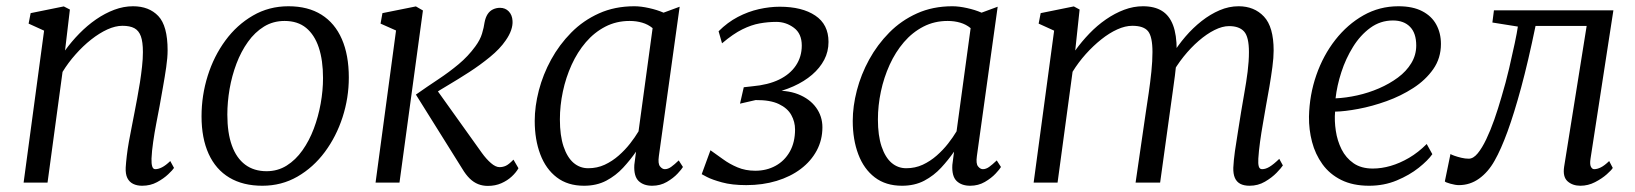

<svg xmlns="http://www.w3.org/2000/svg" viewBox="-20 -584 5230 614"><path d="M188 -422.5Q208.5 -451 233.8 -476.8Q259 -502.5 287.2 -522Q315.5 -541.5 345.5 -552.8Q375.5 -564 405.5 -564Q456.5 -564 486.2 -532.8Q516 -501.5 516 -423Q516 -400 511.5 -369Q507 -338 501.2 -305.8Q495.5 -273.5 490.5 -245.5Q485.5 -219.5 479.8 -189.5Q474 -159.5 469.8 -130Q465.5 -100.5 464.5 -77Q464 -60.5 466.8 -51.8Q469.5 -43 476.5 -43Q486.5 -43 498.2 -49Q510 -55 524.5 -69L536.5 -47Q532.5 -40.5 518 -26.8Q503.5 -13 482.2 -1.5Q461 10 434.5 10Q418 10 405.8 4Q393.5 -2 387.2 -14.8Q381 -27.5 382 -48.5Q383 -64.5 385.5 -86Q388 -107.5 392.2 -131Q396.5 -154.5 401.2 -178.2Q406 -202 410 -223.5Q414 -245.5 418.8 -270Q423.5 -294.5 427.5 -320.2Q431.5 -346 434.2 -370.8Q437 -395.5 437 -417.5Q437 -450 430.5 -468Q424 -486 409.8 -493.8Q395.5 -501.5 371.5 -501.5Q349 -501.5 323.2 -489.8Q297.5 -478 271.5 -457.5Q245.5 -437 221.8 -410.2Q198 -383.5 180 -354L132 0H55.5L121 -486L71.5 -508.5L78 -542L184 -563.5L203.5 -553.5Z M902.5 -564Q965 -564 1008 -537Q1051 -510 1073.2 -459Q1095.5 -408 1095.5 -336Q1095.5 -271 1075.5 -209.2Q1055.5 -147.5 1018.8 -98Q982 -48.5 931.2 -19.2Q880.5 10 819 10Q757 10 713.5 -16Q670 -42 647.2 -92Q624.5 -142 624.5 -212Q624.5 -278.5 644.2 -341.5Q664 -404.5 700.8 -454.5Q737.5 -504.5 788.8 -534.2Q840 -564 902.5 -564ZM890 -517Q853.5 -517 824.2 -499Q795 -481 773 -450.2Q751 -419.5 736.2 -380.5Q721.5 -341.5 714.2 -299.5Q707 -257.5 707 -217.5Q707 -159 721.5 -118.8Q736 -78.5 764 -57.5Q792 -36.5 832.5 -36.5Q868 -36.5 896.8 -54.5Q925.5 -72.5 947.2 -103.2Q969 -134 983.5 -172.5Q998 -211 1005.5 -252.8Q1013 -294.5 1013 -334.5Q1013 -391 999.5 -431.8Q986 -472.5 959 -494.8Q932 -517 890 -517Z M1181 0 1246.5 -486.5 1197 -508.5 1203 -542 1310 -563.5 1332.5 -550.5 1257.5 0ZM1540 10.5Q1523.5 10.5 1509 4.8Q1494.5 -1 1482 -13.2Q1469.5 -25.5 1458.5 -44L1310 -281.5Q1347 -307.5 1381.8 -330.5Q1416.5 -353.5 1446.8 -378.8Q1477 -404 1500 -435.5Q1515.5 -456.5 1521.5 -476.5Q1527.5 -496.5 1529.5 -512Q1532.5 -528 1539.2 -538.5Q1546 -549 1556.5 -554Q1567 -559 1579 -559Q1596 -559 1607 -547.5Q1618 -536 1619 -517.5Q1620 -503.5 1614.5 -487.5Q1609 -471.5 1597 -454.5Q1579 -428 1547.2 -402Q1515.5 -376 1480.2 -353.2Q1445 -330.5 1414.5 -312.5Q1384 -294.5 1368.5 -284L1367 -310.5L1521 -95Q1535 -75.5 1550 -62.5Q1565 -49.5 1577.5 -49.5Q1588 -49.5 1597.5 -53.8Q1607 -58 1622 -73.5L1638 -46Q1630.5 -32.5 1616.5 -19.5Q1602.5 -6.5 1583.2 2Q1564 10.5 1540 10.5Z M2087 -85Q2083.5 -60.5 2090.8 -51.8Q2098 -43 2106 -43Q2116 -43 2126.2 -50.2Q2136.5 -57.5 2150.5 -71L2164 -50Q2160.5 -43.5 2147 -29Q2133.5 -14.5 2112.5 -2.2Q2091.5 10 2065.5 10Q2038 10 2022.2 -5.2Q2006.5 -20.5 2008.5 -56.5L2014 -99Q1996 -73 1972.8 -47.8Q1949.5 -22.5 1918.8 -6.2Q1888 10 1847.5 10Q1795.5 10 1760.5 -16.8Q1725.5 -43.5 1707.8 -90.5Q1690 -137.5 1690 -197.5Q1690 -244 1703.2 -295Q1716.5 -346 1742.5 -393.5Q1768.5 -441 1806.8 -479.8Q1845 -518.5 1895.5 -541.2Q1946 -564 2008.5 -564Q2029.5 -564 2055.5 -558.2Q2081.5 -552.5 2102 -543.5L2153.5 -562.5ZM2067 -494Q2052.5 -506 2033.8 -511.5Q2015 -517 1993.5 -517Q1951 -517 1915.8 -498.8Q1880.5 -480.5 1853.5 -449Q1826.5 -417.5 1808 -376.8Q1789.5 -336 1780 -291.2Q1770.5 -246.5 1770.5 -202Q1770.5 -150.5 1782.2 -115.5Q1794 -80.5 1814.2 -63.2Q1834.5 -46 1861 -46Q1889.5 -46 1913.8 -57.2Q1938 -68.5 1958.5 -86.5Q1979 -104.5 1995 -125Q2011 -145.5 2022 -164Z M2366.5 8Q2320.5 8 2288.8 -0.8Q2257 -9.5 2240.8 -18Q2224.5 -26.5 2224 -27L2252 -103.5Q2271.5 -90 2292.2 -74.8Q2313 -59.5 2338.5 -48.8Q2364 -38 2395.5 -38Q2431.5 -38 2460.2 -53.8Q2489 -69.5 2505.8 -99.2Q2522.5 -129 2522.5 -170Q2522.5 -194.5 2510.5 -216.2Q2498.5 -238 2470.8 -251.2Q2443 -264.5 2396.5 -264L2346.5 -252.5L2358.5 -305L2385.5 -308Q2436.5 -312.5 2471.5 -329.5Q2506.5 -346.5 2525.2 -374.5Q2544 -402.5 2544 -438.5Q2544 -476.5 2518.8 -495.2Q2493.5 -514 2462.5 -514Q2436 -514 2409.5 -509.2Q2383 -504.5 2354 -490.2Q2325 -476 2289 -445.5L2278 -484Q2306.5 -512.5 2339.5 -529.8Q2372.5 -547 2407 -554.8Q2441.5 -562.5 2473.5 -562.5Q2545 -562.5 2587.2 -534.2Q2629.5 -506 2629.5 -450Q2629.5 -419 2615.8 -392.8Q2602 -366.5 2577 -345Q2552 -323.5 2517.5 -308Q2483 -292.5 2441.5 -284V-293Q2494.5 -297.5 2532 -282.8Q2569.5 -268 2589.8 -240Q2610 -212 2610 -177Q2610 -136.5 2591.8 -102.5Q2573.5 -68.5 2540.8 -43.8Q2508 -19 2463.5 -5.5Q2419 8 2366.5 8Z M3104 -85Q3100.5 -60.5 3107.8 -51.8Q3115 -43 3123 -43Q3133 -43 3143.2 -50.2Q3153.5 -57.5 3167.5 -71L3181 -50Q3177.5 -43.5 3164 -29Q3150.5 -14.5 3129.5 -2.2Q3108.5 10 3082.5 10Q3055 10 3039.2 -5.2Q3023.5 -20.5 3025.5 -56.5L3031 -99Q3013 -73 2989.8 -47.8Q2966.5 -22.5 2935.8 -6.2Q2905 10 2864.5 10Q2812.5 10 2777.5 -16.8Q2742.5 -43.5 2724.8 -90.5Q2707 -137.5 2707 -197.5Q2707 -244 2720.2 -295Q2733.5 -346 2759.5 -393.5Q2785.5 -441 2823.8 -479.8Q2862 -518.5 2912.5 -541.2Q2963 -564 3025.5 -564Q3046.5 -564 3072.5 -558.2Q3098.5 -552.5 3119 -543.5L3170.5 -562.5ZM3084 -494Q3069.5 -506 3050.8 -511.5Q3032 -517 3010.5 -517Q2968 -517 2932.8 -498.8Q2897.5 -480.5 2870.5 -449Q2843.5 -417.5 2825 -376.8Q2806.5 -336 2797 -291.2Q2787.5 -246.5 2787.5 -202Q2787.5 -150.5 2799.2 -115.5Q2811 -80.5 2831.2 -63.2Q2851.5 -46 2878 -46Q2906.5 -46 2930.8 -57.2Q2955 -68.5 2975.5 -86.5Q2996 -104.5 3012 -125Q3028 -145.5 3039 -164Z M3432.5 -553.5 3418.5 -422.5Q3439 -451 3463.8 -476.8Q3488.5 -502.5 3516.8 -522Q3545 -541.5 3575 -552.8Q3605 -564 3635 -564Q3672 -564 3695.8 -549.2Q3719.5 -534.5 3731.2 -503.8Q3743 -473 3743 -423.5Q3743 -419.5 3742.5 -414.8Q3742 -410 3741.8 -404.5Q3741.5 -399 3740.5 -393L3727.5 -407Q3746.5 -438.5 3770.8 -466.8Q3795 -495 3822.8 -516.8Q3850.5 -538.5 3880.2 -551.2Q3910 -564 3941 -564Q3991 -564 4022 -531Q4053 -498 4053 -422.5Q4053 -400 4049 -369.8Q4045 -339.5 4039.5 -307Q4034 -274.5 4028.5 -245.5Q4024 -219 4018.8 -189.2Q4013.5 -159.5 4009.5 -130.2Q4005.5 -101 4004 -77Q4003 -60.5 4005.5 -51.8Q4008 -43 4016 -43Q4027.5 -43 4040.2 -50.8Q4053 -58.5 4071 -76L4082.5 -55Q4077.5 -47 4062.5 -31.5Q4047.5 -16 4025.2 -3Q4003 10 3976 10Q3958 10 3946.2 3.8Q3934.5 -2.5 3929 -15.2Q3923.5 -28 3924 -47.5Q3925 -70 3929.2 -100.5Q3933.5 -131 3939 -163.8Q3944.5 -196.5 3949 -226.5Q3953.5 -254.5 3959.5 -287.8Q3965.5 -321 3969.8 -354.8Q3974 -388.5 3974 -417.5Q3974 -466 3958.5 -483.2Q3943 -500.5 3910.5 -500.5Q3889 -500.5 3864 -488Q3839 -475.5 3813.5 -453.5Q3788 -431.5 3765 -402.8Q3742 -374 3724.5 -341.5L3742 -390Q3740.5 -367.5 3737.2 -341.5Q3734 -315.5 3730.2 -290Q3726.5 -264.5 3723.5 -242L3690 0H3611.5L3644 -223.5Q3648.5 -252.5 3653.5 -286.8Q3658.5 -321 3662 -355Q3665.5 -389 3665.5 -417.5Q3665.5 -466.5 3651.5 -484Q3637.5 -501.5 3601 -501.5Q3578.5 -501.5 3553 -490Q3527.5 -478.5 3501.8 -458Q3476 -437.5 3452.2 -411Q3428.5 -384.5 3410 -354.5L3362 0H3285.5L3351 -486L3301.5 -508.5L3308 -542L3414 -563.5Z M4560.5 -91Q4546.5 -71 4517 -47.5Q4487.5 -24 4446.8 -7Q4406 10 4358.5 10Q4306.5 10 4269.2 -8.5Q4232 -27 4209 -59Q4186 -91 4175.8 -130.2Q4165.5 -169.5 4166 -211Q4167.5 -280.5 4189.5 -343.8Q4211.5 -407 4250.2 -456.5Q4289 -506 4340.2 -535Q4391.5 -564 4452 -564Q4498 -564 4528.2 -548.2Q4558.5 -532.5 4573.2 -505.2Q4588 -478 4588 -443.5Q4588 -398 4563.5 -363Q4539 -328 4499.5 -302.5Q4460 -277 4414 -260.5Q4368 -244 4324.2 -235.8Q4280.5 -227.5 4249.5 -227Q4247 -197.5 4251.8 -165.8Q4256.5 -134 4270.2 -106.5Q4284 -79 4308.5 -62Q4333 -45 4370 -45Q4398 -45 4427.2 -53.5Q4456.5 -62 4486 -79.2Q4515.5 -96.5 4542.5 -123.5ZM4434.5 -518.5Q4394.5 -518.5 4362.2 -495Q4330 -471.5 4306.8 -434Q4283.5 -396.5 4269.5 -353.2Q4255.5 -310 4251 -269.5Q4284.5 -271 4320.5 -279Q4356.5 -287 4390 -301.5Q4423.5 -316 4450.5 -336Q4477.5 -356 4493.2 -382Q4509 -408 4509 -438.5Q4509 -478 4489.2 -498.2Q4469.5 -518.5 4434.5 -518.5Z M5066.5 -77.5Q5063.5 -59 5067.5 -51Q5071.5 -43 5078 -43Q5088 -43 5099.5 -48.8Q5111 -54.5 5126 -69L5137.5 -47Q5133.5 -40 5118.2 -26.5Q5103 -13 5080.8 -1.5Q5058.5 10 5034 10Q5009 10 4993 -4.2Q4977 -18.5 4982 -51L5054 -501H4890.5Q4867 -387 4844.5 -304Q4822 -221 4801 -163.5Q4780 -106 4759.5 -70Q4739 -33.5 4710 -12.8Q4681 8 4645.5 8Q4634.5 8 4618.2 3.5Q4602 -1 4600.5 -4L4618.5 -91.5Q4621 -89.5 4630.8 -86Q4640.5 -82.5 4653 -79.5Q4665.5 -76.5 4677 -76.5Q4691.5 -76.5 4705.5 -93.5Q4719.5 -110.5 4733 -138.8Q4746.5 -167 4758.8 -202Q4771 -237 4781.5 -273.5Q4795.5 -320 4806 -365Q4816.5 -410 4824 -445.5Q4831.5 -481 4834 -499L4752.5 -512L4757.5 -551H5139.5Z"/></svg>

Font: Merriweather 28pt Light
Style: Italic
Weight: 300
Italic angle: -7.8°
Version: Version 2.101